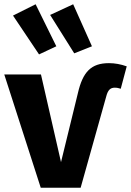

<svg xmlns="http://www.w3.org/2000/svg" viewBox="-26 -880 614 900"><path d="M35 -807 157 -625 238 -663 141 -860ZM209 -810 322 -630 405 -663 317 -860ZM472 -428C480 -459 492 -469 512 -469C522 -469 531 -467 540 -464L568 -569C540 -579 512 -584 485 -584C401 -584 362 -543 339 -443L260 -120L166 -531H-6L165 0H352Z"/></svg>

Font: Fira Sans
Style: Bold
Weight: 700
Designer: Carrois Corporate & Edenspiekermann AG
Foundry: Carrois Corporate GbR & Edenspiekermann AG
Version: Version 4.203